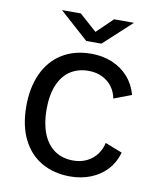

<svg xmlns="http://www.w3.org/2000/svg" viewBox="-81 -771 710 847"><g transform="rotate(10 274.0 -348.0)"><path d="M290 -539.5Q341 -539.5 383.5 -521.8Q426 -504 455.5 -470.8Q485 -437.5 497.5 -391.5L418.5 -361.5Q413.5 -390 396.8 -413Q380 -436 352.8 -449.5Q325.5 -463 290.5 -463Q244.5 -463 210 -441Q175.5 -419 156.2 -374.2Q137 -329.5 137 -263.5Q137 -202 154.8 -156.5Q172.5 -111 207.2 -86.2Q242 -61.5 292 -61.5Q326.5 -61.5 353.8 -75.5Q381 -89.5 397.8 -112.8Q414.5 -136 419.5 -163L496.5 -133Q484 -88.5 454.5 -56.2Q425 -24 382.5 -7Q340 10 290 10Q217.5 10 162.5 -21.5Q107.5 -53 77 -114.2Q46.5 -175.5 46.5 -262.5Q46.5 -345.5 75 -408Q103.5 -470.5 158.5 -505Q213.5 -539.5 290 -539.5ZM128 -706.5H212.5L290 -637.5L361.5 -706.5H450.5L325 -591H257Z"/></g></svg>

Font: 1883 Sans
Style: Regular
Weight: 400
Designer: 1883 Sans project is a fork of Public Sans.
Version: Version 1.009